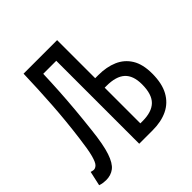

<svg xmlns="http://www.w3.org/2000/svg" viewBox="-183 -801 959 959"><g transform="rotate(-45 296.0 -322.0)"><path d="M35 12Q25 12 14.5 10.5Q4 9 -8 5L9 -72Q14 -71 18.5 -69.5Q23 -68 27 -68Q39 -68 49.5 -78.5Q60 -89 69.5 -124Q79 -159 88 -232Q102 -340 109 -445Q116 -550 119 -656H344L323 -586H188Q186 -527 182.5 -468Q179 -409 173.5 -347Q168 -285 160 -215Q150 -123 133.5 -74Q117 -25 93 -6.5Q69 12 35 12ZM280 0V-656H356V-387H378Q436 -387 480 -368Q524 -349 549 -308.5Q574 -268 574 -202Q574 -132 549.5 -87.5Q525 -43 480.5 -21.5Q436 0 375 0ZM356 -68H372Q437 -68 468.5 -99Q500 -130 500 -200Q500 -262 468 -291Q436 -320 369 -320H356Z"/></g></svg>

Font: Source Code Pro ExtraLight
Style: Regular
Weight: 200
Monospace: yes
Designer: Paul D. Hunt, Teo Tuominen
Foundry: Adobe
Version: Version 1.026;hotconv 1.1.0;makeotfexe 2.6.0